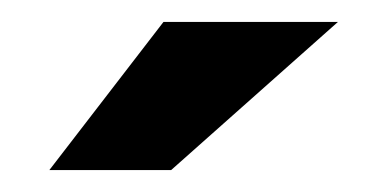

<svg xmlns="http://www.w3.org/2000/svg" viewBox="-20 -735 353 175"><path d="M25 -580 129 -715H288L136 -580Z"/></svg>

Font: Share
Style: Bold
Weight: 700
Designer: Ralph du Carrois
Version: Version 1.002